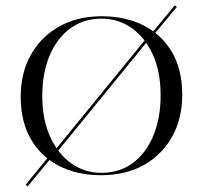

<svg xmlns="http://www.w3.org/2000/svg" viewBox="-20 -643 758 717"><path d="M186.3 -66.9 178.2 -73.4 529.8 -504 537.9 -497.6ZM83.1 53.2 75.8 46.8 171 -69.4 179 -62.9ZM542.7 -499.2 535.5 -505.6 633.1 -623.4 640.3 -616.9ZM358.1 11.3Q267.7 11.3 200 -23.8Q132.3 -58.9 94.8 -124.2Q57.3 -189.5 57.3 -281.5Q57.3 -371.8 96 -439.5Q134.7 -507.3 202.4 -544.8Q270.2 -582.3 358.9 -582.3Q450 -582.3 517.7 -547.2Q585.5 -512.1 623 -447.2Q660.5 -382.3 660.5 -289.5Q660.5 -199.2 622.2 -131.5Q583.9 -63.7 516.1 -26.2Q448.4 11.3 358.1 11.3ZM358.1 2.4Q425.8 2.4 475.4 -33.9Q525 -70.2 552.4 -135.9Q579.8 -201.6 579.8 -287.1Q579.8 -375 550.8 -439.1Q521.8 -503.2 471.8 -538.3Q421.8 -573.4 358.9 -573.4Q292.7 -573.4 242.7 -537.1Q192.7 -500.8 165.3 -435.5Q137.9 -370.2 137.9 -283.9Q137.9 -196.8 167.3 -132.3Q196.8 -67.7 246.4 -32.7Q296 2.4 358.1 2.4Z"/></svg>

Font: Playfair 144pt SemiExpanded Light
Style: Regular
Weight: 300
Width: 6
Designer: Claus Eggers Sørensen
Foundry: Claus Eggers Sørensen
Version: Version 2.203